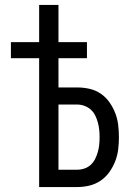

<svg xmlns="http://www.w3.org/2000/svg" viewBox="-20 -755 540 775"><path d="M138 0V-520H24V-585H138V-735H216V-585H331V-520H216V-402H292Q317 -402 341.5 -396.5Q366 -391 386.5 -377Q407 -363 421.5 -342.5Q436 -322 445 -299Q454 -276 457 -251Q460 -226 460 -201Q460 -176 457 -151.5Q454 -127 445 -104Q436 -81 421.5 -60.5Q407 -40 386.5 -26Q366 -12 341.5 -6Q317 0 292 0ZM292 -70Q307 -70 321.5 -75Q336 -80 347 -90.5Q358 -101 364.5 -114.5Q371 -128 375 -142Q379 -156 380.5 -171Q382 -186 382 -201Q382 -216 380.5 -231Q379 -246 375 -260.5Q371 -275 364.5 -288.5Q358 -302 347 -312Q336 -322 321.5 -327.5Q307 -333 292 -333H216V-70Z"/></svg>

Font: Iosevka Curly
Style: Regular
Weight: 400
Monospace: yes
Designer: Belleve Invis
Foundry: Belleve Invis
Version: Version 22.1.2; ttfautohint (v1.8.4)